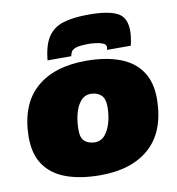

<svg xmlns="http://www.w3.org/2000/svg" viewBox="-87 -862 878 950"><g transform="rotate(-10 352.5 -387.5)"><path d="M342 9Q243 9 171 -17Q99 -43 61 -98.5Q23 -154 24 -242Q27 -401 117 -481Q207 -561 368 -561Q465 -561 536 -535Q607 -509 645 -453.5Q683 -398 682 -310Q679 -151 589.5 -71Q500 9 342 9ZM345 -156Q376 -157 396 -182.5Q416 -208 425.5 -246.5Q435 -285 434 -325Q433 -362 413.5 -379Q394 -396 361 -396Q330 -395 310 -369.5Q290 -344 281 -305Q272 -266 273 -227Q273 -189 292.5 -172.5Q312 -156 345 -156ZM421 -784Q518 -784 564 -761Q610 -738 610 -670Q610 -636 600 -596H481Q483 -607 483 -610Q483 -623 468 -629.5Q453 -636 433 -638.5Q413 -641 398 -641Q354 -641 334.5 -635Q315 -629 309 -618.5Q303 -608 301 -596H182Q189 -672 216.5 -713Q244 -754 294.5 -769Q345 -784 421 -784Z"/></g></svg>

Font: Georama Extended Black
Style: Italic
Weight: 900
Width: 7
Italic angle: -9°
Designer: Jean-Baptiste Levee
Foundry: Production Type
Version: Version 1.000